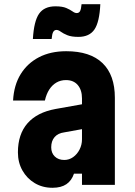

<svg xmlns="http://www.w3.org/2000/svg" viewBox="-20 -877 640 911"><path d="M379 -384V-266L285 -249Q255 -245 239 -226.5Q223 -208 223 -178Q223 -151 240 -134.5Q257 -118 285 -118Q308 -118 327 -131.5Q346 -145 357.5 -167.5Q369 -190 369 -216V-410Q369 -450 349 -473.5Q329 -497 293 -497Q268 -497 248 -485.5Q228 -474 214 -452.5Q200 -431 193 -400H42Q46 -473 78 -525Q110 -577 165 -605.5Q220 -634 294 -634Q408 -634 466.5 -577.5Q525 -521 525 -413V0H369V-53H331Q320 -20 295 -3Q270 14 229 14Q182 14 145 -8Q108 -30 86.5 -68Q65 -106 65 -154Q65 -240 110.5 -292Q156 -344 244 -360ZM136 -692Q141 -777 165.5 -812Q190 -847 243 -847Q276 -847 294.5 -839Q313 -831 324 -823Q335 -815 344 -815Q355 -815 360 -824.5Q365 -834 367 -857H456Q452 -772 428 -737Q404 -702 352 -702Q319 -702 299.5 -710Q280 -718 268.5 -726.5Q257 -735 248 -735Q238 -735 232.5 -725.5Q227 -716 225 -692Z"/></svg>

Font: Martian Mono Condensed
Style: Bold
Weight: 700
Width: 3
Designer: Roman Shamin
Foundry: Evil Martians
Version: Version 1.000